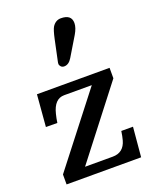

<svg xmlns="http://www.w3.org/2000/svg" viewBox="-151 -914 816 1002"><g transform="rotate(-20 257.0 -412.5)"><path d="M42.5 0ZM42.5 -55.2 343.3 -441.9H189.9Q134.8 -441.9 116.2 -365.2Q110.4 -342.8 106.9 -317.9L43.5 -318.4L58.1 -495.1H461.4V-437L164.6 -53.7H318.4Q379.4 -53.7 396.5 -115.7Q402.3 -136.7 406.2 -164.6H471.2L456.5 0H42.5ZM285.6 -612.8Q267.6 -583 242.2 -583Q230.5 -583 223.9 -590.6Q217.3 -598.1 217.3 -605.2Q217.3 -612.3 218.8 -617.7L243.2 -732.9Q253.9 -783.2 263.7 -798.3Q281.7 -825.2 310.5 -825.2Q369.1 -825.2 369.1 -777.8Q369.1 -752 349.1 -718.3Z"/></g></svg>

Font: Arbutus Slab
Style: Regular
Weight: 400
Designer: Karolina Lach
Foundry: Karolina Lach
Version: Version 1.001; ttfautohint (v0.92) -l 10 -r 16 -G 200 -x 7 -